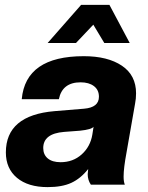

<svg xmlns="http://www.w3.org/2000/svg" viewBox="-20 -756 604 786"><path d="M175 10Q95 10 49.5 -28Q4 -66 4 -132Q4 -284 203 -301L324 -311Q385 -316 385 -360Q385 -388 364.5 -403.5Q344 -419 310 -419Q235 -419 221 -350H69Q85 -526 323 -526Q421 -526 479 -487Q537 -448 537 -374Q537 -352 533 -332L498 -132Q486 -68 486 -33Q486 -12 491 0H352Q339 -19 339 -43Q339 -46 341 -64Q310 -25 272 -7.5Q234 10 175 10ZM228 -92Q279 -92 314.5 -124Q350 -156 358 -205L363 -237Q355 -226 308 -221L242 -216Q157 -209 157 -150Q157 -123 175.5 -107.5Q194 -92 228 -92ZM511 -580H407L362 -655L291 -580H175L312 -736H428Z"/></svg>

Font: Creato Display ExtraBold
Style: Italic
Weight: 800
Italic angle: -10°
Version: Version 1.000